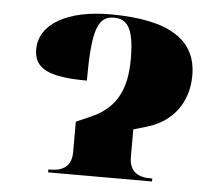

<svg xmlns="http://www.w3.org/2000/svg" viewBox="-44 -597 738 646"><g transform="rotate(5 324.5 -274.0)"><path d="M141 0H492V-10H485C456 -10 414 -18 414 -75V-169L461 -183C545 -208 596 -276 596 -367C596 -485 506 -548 303 -548C159 -548 65 -495 65 -409C65 -344 115 -319 244 -319C244 -491 262 -538 317 -538C366 -538 385 -500 385 -403C385 -304 354 -237 269 -200L219 -178V-75C219 -18 177 -10 148 -10H141Z"/></g></svg>

Font: Noto Serif Display Black
Style: Regular
Weight: 900
Designer: Monotype Design Team
Foundry: Monotype Imaging Inc.
Version: Version 2.009